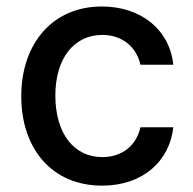

<svg xmlns="http://www.w3.org/2000/svg" viewBox="-20 -573 608 604"><path d="M301.1 11C430 11 513.5 -66.4 525.2 -172.6H421.9C408.4 -113.6 362.6 -78.8 301.8 -78.8C212 -78.8 154.1 -153.8 154.1 -272.7C154.1 -389.6 213.1 -463.1 301.8 -463.1C369.3 -463.1 410.5 -420.5 421.9 -369.3H525.2C513.8 -479.4 424 -552.6 300.1 -552.6C146.3 -552.6 46.9 -436.8 46.9 -270.2C46.9 -105.8 142.8 11 301.1 11Z"/></svg>

Font: Margiela Sans Medium
Style: Regular
Weight: 500
Designer: Stefan Endress, Andreas Faust
Version: Version 1.100;FEAKit 1.0